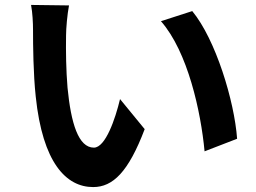

<svg xmlns="http://www.w3.org/2000/svg" viewBox="-20 -737 1040 779"><path d="M260 -715 106 -717C112 -686 114 -643 114 -615C114 -554 115 -437 125 -345C153 -77 248 22 358 22C438 22 501 -39 567 -213L467 -335C448 -255 408 -138 361 -138C298 -138 268 -237 254 -381C248 -453 247 -528 248 -593C248 -621 253 -679 260 -715ZM760 -692 633 -651C742 -527 795 -284 810 -123L942 -174C931 -327 855 -577 760 -692Z"/></svg>

Font: Noto Sans Mono CJK SC
Style: Bold
Weight: 700
Designer: Ryoko NISHIZUKA 西塚涼子 (kana, bopomofo & ideographs); Paul D. Hunt (Latin, Greek & Cyrillic); Sandoll Communications 산돌커뮤니
Foundry: Adobe
Version: Version 2.004;hotconv 1.0.118;makeotfexe 2.5.65603